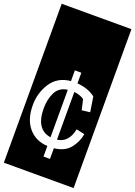

<svg xmlns="http://www.w3.org/2000/svg" viewBox="-216 -993 904 1283"><g transform="rotate(20 236.0 -352.0)"><path d="M-12 -917H484V213H-12ZM428 -150 369 -163Q349 -63 269 -53V-392Q310 -388 340 -368L357 -294L415 -301L398 -408Q345 -448 269 -453V-529H223V-453Q130 -444 84 -373Q38 -302 38 -216Q38 -114 88 -55Q138 4 223 9V84H269V8Q345 0 382.5 -48Q420 -96 428 -150ZM114 -220Q114 -284 138.5 -333.5Q163 -383 223 -391V-53Q114 -70 114 -220Z"/></g></svg>

Font: Zilla Slab Highlight Regular
Style: Regular
Weight: 400
Designer: Typotheque Type Foundry
Foundry: Typotheque type foundry
Version: Version 1.1; 2017; ttfautohint (v1.6)